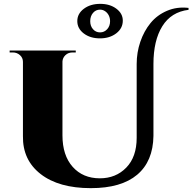

<svg xmlns="http://www.w3.org/2000/svg" viewBox="-20 -962 998 996"><path d="M500 -942Q550 -942 583.5 -917Q617 -892 617 -855Q617 -815 583 -789Q549 -763 498.5 -763Q448 -763 414.5 -788.5Q381 -814 381 -852.5Q381 -891 415 -916.5Q449 -942 500 -942ZM689 -247V-630Q689 -690 708 -745.5Q727 -801 761 -842.5Q795 -884 846.5 -906Q898 -928 958 -921V-911Q868 -900 822 -826Q776 -752 776 -630V-257Q774 -125 691.5 -55.5Q609 14 451 14Q285 14 191 -59Q97 -132 99 -256V-641Q99 -662 83.5 -676Q68 -690 46 -690H30V-700H373V-690H357Q334 -690 319.5 -676Q305 -662 304 -643V-260Q304 -156 357 -96.5Q410 -37 498 -37Q581 -37 635 -92.5Q689 -148 689 -247ZM499 -912Q477 -912 462.5 -895Q448 -878 448 -852Q448 -827 462.5 -810.5Q477 -794 499 -794Q521 -794 536 -810.5Q551 -827 551 -852Q551 -869 544 -882.5Q537 -896 525 -904Q513 -912 499 -912Z"/></svg>

Font: Cinzel Decorative Black
Style: Regular
Weight: 900
Designer: Natanael Gama
Version: Version 1.001;PS 001.001;hotconv 1.0.56;makeotf.lib2.0.21325